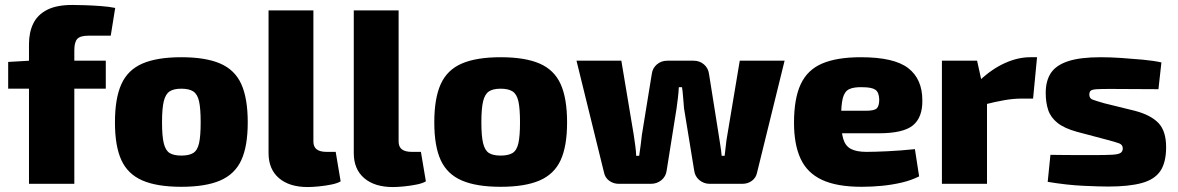

<svg xmlns="http://www.w3.org/2000/svg" viewBox="-20 -742 4754 775"><path d="M272 -722Q291 -722 322.5 -721Q354 -720 387.5 -717.5Q421 -715 445 -710L427 -598H337Q304 -598 292 -585Q280 -572 280 -539V0H97V-564Q97 -611 114 -646.5Q131 -682 169.5 -702Q208 -722 272 -722ZM407 -497V-384H13V-492L99 -497Z M712 -511Q810 -511 869 -485.5Q928 -460 954 -402.5Q980 -345 980 -248Q980 -152 954 -95.5Q928 -39 869 -13.5Q810 12 712 12Q614 12 555 -13.5Q496 -39 470 -95.5Q444 -152 444 -248Q444 -345 470 -402.5Q496 -460 555 -485.5Q614 -511 712 -511ZM712 -384Q681 -384 664.5 -373Q648 -362 641 -333Q634 -304 634 -248Q634 -193 641 -164Q648 -135 664.5 -124.5Q681 -114 712 -114Q743 -114 760 -124.5Q777 -135 783.5 -164Q790 -193 790 -248Q790 -304 783.5 -333Q777 -362 760 -373Q743 -384 712 -384Z M1245 -700V-171Q1245 -149 1258.5 -139Q1272 -129 1298 -129H1335L1355 -10Q1342 -2 1317 3Q1292 8 1266 10.5Q1240 13 1222 13Q1148 13 1106 -23Q1064 -59 1064 -124V-700Z M1589 -700V-171Q1589 -149 1602.5 -139Q1616 -129 1642 -129H1679L1699 -10Q1686 -2 1661 3Q1636 8 1610 10.5Q1584 13 1566 13Q1492 13 1450 -23Q1408 -59 1408 -124V-700Z M2001 -511Q2099 -511 2158 -485.5Q2217 -460 2243 -402.5Q2269 -345 2269 -248Q2269 -152 2243 -95.5Q2217 -39 2158 -13.5Q2099 12 2001 12Q1903 12 1844 -13.5Q1785 -39 1759 -95.5Q1733 -152 1733 -248Q1733 -345 1759 -402.5Q1785 -460 1844 -485.5Q1903 -511 2001 -511ZM2001 -384Q1970 -384 1953.5 -373Q1937 -362 1930 -333Q1923 -304 1923 -248Q1923 -193 1930 -164Q1937 -135 1953.5 -124.5Q1970 -114 2001 -114Q2032 -114 2049 -124.5Q2066 -135 2072.5 -164Q2079 -193 2079 -248Q2079 -304 2072.5 -333Q2066 -362 2049 -373Q2032 -384 2001 -384Z M3147 -497 3036 -46Q3032 -25 3015.5 -12.5Q2999 0 2976 0H2845Q2821 0 2803 -15Q2785 -30 2782 -54L2741 -305Q2739 -327 2737.5 -348Q2736 -369 2733 -390H2720Q2719 -369 2716.5 -348Q2714 -327 2711 -305L2671 -54Q2668 -30 2650 -15Q2632 0 2607 0H2478Q2456 0 2439 -12.5Q2422 -25 2418 -46L2307 -497H2488L2538 -198Q2541 -177 2544 -156Q2547 -135 2548 -113H2560Q2563 -135 2566 -156Q2569 -177 2571 -198L2611 -444Q2614 -467 2631.5 -482Q2649 -497 2674 -497H2780Q2804 -497 2821.5 -482Q2839 -467 2842 -443L2881 -198Q2884 -177 2887.5 -156Q2891 -135 2893 -113H2905Q2908 -135 2910 -156Q2912 -177 2916 -198L2966 -497Z M3455 -511Q3589 -511 3646 -467Q3703 -423 3703 -337Q3704 -268 3665 -236Q3626 -204 3527 -204H3255V-295H3476Q3510 -295 3519.5 -305Q3529 -315 3529 -341Q3528 -370 3513 -380Q3498 -390 3461 -390Q3426 -391 3407.5 -382Q3389 -373 3382 -346Q3375 -319 3375 -265Q3375 -211 3383.5 -182Q3392 -153 3414.5 -141Q3437 -129 3478 -129Q3510 -129 3562.5 -131.5Q3615 -134 3673 -140L3690 -30Q3658 -14 3619.5 -5Q3581 4 3540 8Q3499 12 3458 12Q3358 12 3298 -16Q3238 -44 3211.5 -101.5Q3185 -159 3185 -246Q3185 -344 3212 -402Q3239 -460 3298.5 -485.5Q3358 -511 3455 -511Z M3924 -497 3946 -397 3964 -384V0H3782V-497ZM4166 -511 4150 -344H4102Q4072 -344 4036 -338Q4000 -332 3945 -318L3934 -417Q3984 -464 4036.5 -487.5Q4089 -511 4138 -511Z M4423 -511Q4462 -511 4506.5 -508Q4551 -505 4594 -501Q4637 -497 4668 -490L4656 -382Q4607 -382 4557.5 -382.5Q4508 -383 4462 -383Q4426 -383 4408 -382Q4390 -381 4383.5 -376.5Q4377 -372 4377 -360Q4377 -345 4390 -340Q4403 -335 4438 -325L4560 -295Q4625 -278 4656 -245.5Q4687 -213 4687 -148Q4687 -86 4663.5 -51.5Q4640 -17 4588 -3Q4536 11 4453 11Q4419 11 4353 8Q4287 5 4209 -8L4220 -117Q4235 -117 4263.5 -116.5Q4292 -116 4327 -116Q4362 -116 4396 -116Q4445 -116 4470 -117.5Q4495 -119 4503.5 -125Q4512 -131 4512 -143Q4512 -158 4497 -163.5Q4482 -169 4444 -179L4327 -210Q4276 -224 4248.5 -246Q4221 -268 4211 -298Q4201 -328 4201 -367Q4201 -416 4222 -447.5Q4243 -479 4291.5 -495Q4340 -511 4423 -511Z"/></svg>

Font: Exo 2 ExtraBold
Style: Regular
Weight: 800
Designer: Natanael Gama
Foundry: Natanael Gama
Version: Version 2.010